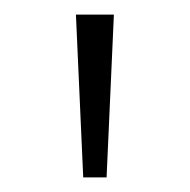

<svg xmlns="http://www.w3.org/2000/svg" viewBox="-20 -785 260 263"><path d="M94 -542 84 -765H136L126 -542Z"/></svg>

Font: Bitter Thin Light
Style: Regular
Weight: 300
Version: Version 2.002